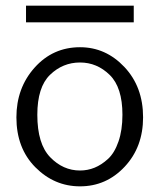

<svg xmlns="http://www.w3.org/2000/svg" viewBox="-20 -651 567 679"><path d="M72 -572V-631H453V-572ZM38 -236Q38 -340 102.5 -412Q167 -484 263 -484Q354 -484 420 -414Q486 -344 486 -236Q486 -131 421 -61.5Q356 8 263 8Q172 8 105 -59.5Q38 -127 38 -236ZM112 -245Q112 -142 157.5 -95Q203 -48 263 -48Q290 -48 314.5 -58Q339 -68 362 -89Q385 -110 399 -150.5Q413 -191 413 -245Q413 -342 368 -386Q323 -430 263 -430Q202 -430 157 -386.5Q112 -343 112 -245Z"/></svg>

Font: Coval
Style: ExtraLight
Weight: 250
Foundry: Context Ltd
Version: Version 001.000